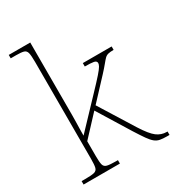

<svg xmlns="http://www.w3.org/2000/svg" viewBox="-182 -867 888 975"><g transform="rotate(-30 262.0 -380.0)"><path d="M20 0V-20H41Q78 -20 94 -24Q110 -28 114 -43.5Q118 -59 118 -94V-662Q118 -699 114 -715.5Q110 -732 95.5 -736Q81 -740 51 -740H20V-760H146V-374Q146 -355 146 -335.5Q146 -316 145.5 -296.5Q145 -277 144.5 -256.5Q144 -236 144 -215L294 -373Q339 -420 360 -444Q381 -468 387 -479Q393 -490 393 -497Q393 -510 376.5 -513Q360 -516 325 -516V-536H494V-516Q473 -516 461.5 -513Q450 -510 441.5 -501.5Q433 -493 420.5 -477.5Q408 -462 385 -437L274 -318L400 -116Q436 -59 462 -39.5Q488 -20 520 -20H524V0H510Q486 0 469.5 -3Q453 -6 439.5 -17Q426 -28 410.5 -50Q395 -72 371 -110L255 -298L146 -181V-94Q146 -59 150 -43.5Q154 -28 170.5 -24Q187 -20 223 -20H233V0Z"/></g></svg>

Font: Noto Serif Khmer Thin
Style: Regular
Weight: 250
Version: Version 2.003